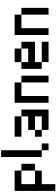

<svg xmlns="http://www.w3.org/2000/svg" viewBox="1230 -2145 1040 3540"><g transform="rotate(-90 1750.0 -375.0)"><path d="M0 125V-625H375V-500H125V-250H375V-125H125V125ZM500 -250H375V-500H500Z M625 -125V-875H750V-125ZM750 -125H875V0H750Z M1000 -125V-250H1125V-125ZM1000 -500V-625H1375V-500ZM1125 -250V-375H1375V-500H1500V0H1125V-125H1375V-250Z M1625 0V-625H2000V-500H1750V0ZM2125 0H2000V-500H2125Z M2250 -125V-500H2375V-375H2625V-500H2750V-250H2375V-125ZM2375 -125H2750V0H2375ZM2375 -500V-625H2625V-500Z M2875 0V-625H3250V-500H3000V0ZM3375 0H3250V-500H3375Z"/></g></svg>

Font: Galmuri7 Regular
Style: Regular
Weight: 400
Designer: Lee Minseo (quiple)
Version: Version 2.399;hotconv 1.1.1;makeotfexe 2.6.0 DEVELOPMENT